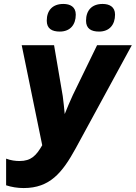

<svg xmlns="http://www.w3.org/2000/svg" viewBox="-20 -943 688 973"><path d="M482 -783C535 -783 563 -818 563 -869C563 -909 534 -923 500 -923C446 -923 416 -891 416 -838C416 -798 442 -783 482 -783ZM283 -783C336 -783 364 -818 364 -869C364 -909 335 -923 301 -923C247 -923 217 -891 217 -838C217 -798 243 -783 283 -783ZM100 10C233 10 296 -68 364 -192L648 -714H472L349 -461C335 -430 320 -396 308 -365C306 -390 301 -433 298 -456L254 -714H90L194 -207C164 -155 138 -127 79 -127C58 -127 35 -130 11 -139V-4C38 5 69 10 100 10Z"/></svg>

Font: Noto Sans SemiCondensed ExtraBold
Style: Italic
Weight: 800
Width: 4
Italic angle: -12°
Designer: Monotype Design Team
Foundry: Monotype Imaging Inc.
Version: Version 2.013